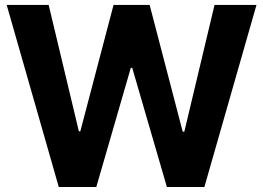

<svg xmlns="http://www.w3.org/2000/svg" viewBox="-20 -747 1051 767"><path d="M214.8 0H364.7L502.5 -475.9H508.2L646.7 0H796.5L1004.6 -727.3H837L716.3 -220.9H709.9L577.8 -727.3H433.6L300.8 -222.3H295.1L174.4 -727.3H6.7Z"/></svg>

Font: RED Number
Style: Bold
Weight: 700
Designer: RED UED
Foundry: rsms
Version: Version 1.003;FEAKit 1.0